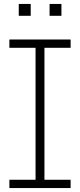

<svg xmlns="http://www.w3.org/2000/svg" viewBox="-20 -952 405 972"><path d="M27.5 -710V-752H337.5V-710H205V-42H337.5V0H27.5V-42H160V-710ZM75 -932H135.5V-872H75ZM231 -932H291V-872H231Z"/></svg>

Font: Hepta Slab ExtraLight Light
Style: Regular
Weight: 300
Version: Version 1.100